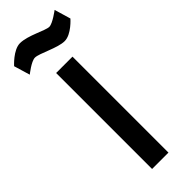

<svg xmlns="http://www.w3.org/2000/svg" viewBox="-354 -955 979 979"><g transform="rotate(-45 135.5 -465.0)"><path d="M75 0H193V-692H75ZM297 -925C297 -925 242 -883 217 -883C189 -883 109 -930 52 -930C3 -930 -52 -868 -52 -868L-26 -781C-26 -781 27 -824 54 -824C86 -824 170 -776 221 -776C270 -776 323 -837 323 -837Z"/></g></svg>

Font: TitilliumText22L
Style: 800 wt
Weight: 800
Designer: Campivisivi
Foundry: Campivisivi
Version: 1.000